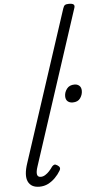

<svg xmlns="http://www.w3.org/2000/svg" viewBox="-71 -1169 595 1225"><g transform="rotate(-5 227.0 -557.0)"><path d="M131 16Q77 16 58.5 -24Q40 -64 66 -141L381 -1104Q386 -1120 394 -1125Q402 -1130 419 -1130Q442 -1130 449.5 -1122.5Q457 -1115 451 -1099L129 -113Q118 -80 121.5 -63Q125 -46 145 -46Q159 -46 173 -54.5Q187 -63 199.5 -76.5Q212 -90 222 -105Q229 -113 236.5 -115.5Q244 -118 256 -110Q269 -102 271 -93Q273 -84 267 -75Q253 -51 232 -30Q211 -9 186 3.5Q161 16 131 16ZM389 -501Q369 -501 356.5 -512Q344 -523 344 -545Q344 -570 360.5 -592Q377 -614 410 -614Q428 -614 440.5 -603Q453 -592 453 -570Q453 -545 437.5 -523Q422 -501 389 -501Z"/></g></svg>

Font: Playwrite CU Light
Style: Regular
Weight: 300
Designer: Veronika Burian, José Scaglione
Foundry: TypeTogether
Version: Version 1.002